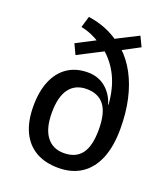

<svg xmlns="http://www.w3.org/2000/svg" viewBox="-133 -808 793 911"><g transform="rotate(20 263.0 -352.5)"><path d="M267 9Q200 9 153 -18Q106 -45 81 -97.5Q56 -150 56 -227Q56 -301 78.5 -354.5Q101 -408 143.5 -436.5Q186 -465 245 -465Q298 -465 335 -434.5Q372 -404 387 -354H389Q383 -434 355 -492.5Q327 -551 278 -592L291 -589L161 -522L137 -573L245 -629L242 -615Q224 -628 198 -639.5Q172 -651 142 -657L159 -714Q207 -707 246.5 -691Q286 -675 320 -650L297 -652L419 -714L443 -664L353 -616L352 -626Q394 -587 422.5 -533.5Q451 -480 466 -413Q481 -346 481 -266Q481 -177 456 -116Q431 -55 383 -23Q335 9 267 9ZM267 -66Q327 -66 356.5 -105Q386 -144 386 -227Q386 -311 356 -350Q326 -389 267 -389Q210 -389 179.5 -348.5Q149 -308 149 -227Q149 -148 180 -107Q211 -66 267 -66Z"/></g></svg>

Font: Nunito Sans 7pt Condensed Medium
Style: Regular
Weight: 500
Width: 3
Designer: Vernon Adams
Foundry: Vernon Adams
Version: Version 3.101;gftools[0.9.27]